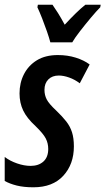

<svg xmlns="http://www.w3.org/2000/svg" viewBox="-28 -786 448 816"><path d="M114 10Q73 10 43 2.5Q13 -5 -8 -17V-119Q14 -102 44.5 -91.5Q75 -81 102 -81Q136 -81 156.5 -99.5Q177 -118 177 -153Q177 -177 166.5 -197.5Q156 -218 123 -250Q86 -284 70.5 -316.5Q55 -349 55 -389Q55 -434 74 -471Q93 -508 129 -530Q165 -552 218 -552Q259 -552 294 -541Q329 -530 353 -512L311 -432Q290 -448 266 -456.5Q242 -465 222 -465Q194 -465 177.5 -448.5Q161 -432 161 -404Q161 -382 170.5 -363.5Q180 -345 211 -316Q237 -291 253.5 -270Q270 -249 278 -224Q286 -199 286 -164Q286 -88 241 -39Q196 10 114 10ZM186 -606Q181 -625 171.5 -652.5Q162 -680 151 -708Q140 -736 131 -755L133 -766H195Q205 -752 218.5 -730.5Q232 -709 247 -681Q272 -708 294 -729.5Q316 -751 335 -766H400L398 -755Q382 -739 358.5 -711Q335 -683 312.5 -654Q290 -625 279 -606Z"/></svg>

Font: Noto Sans ExtraCondensed SemiBold
Style: Italic
Weight: 600
Width: 2
Italic angle: -12°
Designer: Monotype Design Team
Foundry: Monotype Imaging Inc.
Version: Version 2.013; ttfautohint (v1.8.4.7-5d5b)